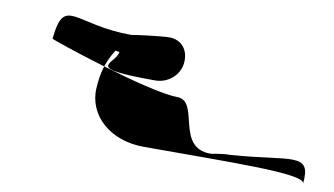

<svg xmlns="http://www.w3.org/2000/svg" viewBox="-47 -758 940 541"><g transform="rotate(10 422.5 -487.5)"><path d="M270 -586.6C58.5 -616.3 366.8 -651.6 401.3 -651.6C436.8 -651.6 458.5 -624.6 454.8 -587.6C451.1 -551.6 419.4 -525.1 382.9 -525.1C170.8 -525 266.3 -550.6 270 -586.6ZM451.5 -489.9C369.2 -490.2 77.6 -588 77.9 -590.8C90.9 -718.4 130.7 -639.1 295.9 -639.8C250 -581.3 228.2 -547.9 223.9 -475.4C219 -396.4 287.9 -335.3 383.4 -335.3C623 -334.6 847 -340.9 844 -310.8C853.4 -404.2 801.8 -367.2 627.3 -355.2C599.7 -355.1 580.5 -348.9 572 -348.9C470.7 -348.9 518.8 -490.2 451.5 -489.9Z"/></g></svg>

Font: AnarchicType
Style: Slant
Weight: 400
Version: Version Something